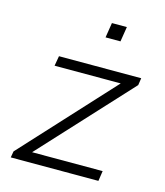

<svg xmlns="http://www.w3.org/2000/svg" viewBox="-106 -776 735 857"><g transform="rotate(15 262.0 -348.0)"><path d="M24 0 29 -29 431 -466 437 -446H107L115 -492H495L490 -459L86 -21L81 -47H436L429 0ZM294 -627 305 -696H374L363 -627Z"/></g></svg>

Font: Nunito Sans 7pt ExtraLight
Style: Italic
Weight: 250
Italic angle: -9°
Designer: Vernon Adams
Foundry: Vernon Adams
Version: Version 3.101;gftools[0.9.27]